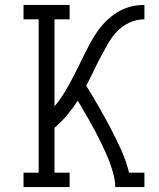

<svg xmlns="http://www.w3.org/2000/svg" viewBox="-20 -755 640 775"><path d="M75 0V-58H136V-677H75V-735H261V-677H200V-326Q216 -344 229 -364Q242 -384 254 -405Q266 -426 277 -447.5Q288 -469 298.5 -490.5Q309 -512 319.5 -533.5Q330 -555 341.5 -576Q353 -597 366 -617.5Q379 -638 395 -656Q411 -674 430 -689Q449 -704 470 -714.5Q491 -725 515 -730Q539 -735 563 -735V-677Q531 -677 502 -663.5Q473 -650 451.5 -627Q430 -604 414.5 -576.5Q399 -549 384.5 -521.5Q370 -494 356.5 -465.5Q343 -437 328 -409Q354 -367 378.5 -324.5Q403 -282 426 -238.5Q449 -195 469 -150.5Q489 -106 501 -58H563V0H445Q445 -24 439 -47.5Q433 -71 425 -93.5Q417 -116 407 -138Q397 -160 386.5 -181.5Q376 -203 365 -224Q354 -245 342 -266Q330 -287 318 -307.5Q306 -328 294 -349Q274 -318 251 -290.5Q228 -263 200 -239V-58H261V0Z"/></svg>

Font: Iosevka Curly Slab LtEx
Style: Regular
Weight: 300
Width: 7
Monospace: yes
Designer: Belleve Invis
Foundry: Belleve Invis
Version: Version 11.1.0; ttfautohint (v1.8.3)